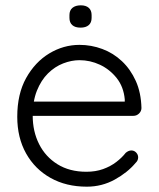

<svg xmlns="http://www.w3.org/2000/svg" viewBox="-20 -691 596 721"><path d="M306 10Q228.5 10 169.8 -22.9Q111 -55.8 77.9 -114.9Q44.8 -174 44.8 -252.5Q44.8 -338 78.2 -398.1Q111.8 -458.2 165.1 -490.4Q218.5 -522.5 278.5 -522.5Q322.8 -522.5 364.1 -507.1Q405.5 -491.8 437.9 -461.2Q470.2 -430.8 490 -386.9Q509.8 -343 511.2 -285.2Q511 -273.2 502 -264.6Q493 -256 481 -256H79.5L67.5 -309.5H461.5L448.5 -297.8V-318Q444.2 -365 418.2 -397.8Q392.2 -430.5 355.4 -447.8Q318.5 -465 278.5 -465Q248.5 -465 217.2 -452.9Q186 -440.8 160.2 -415.4Q134.5 -390 118.6 -350.5Q102.8 -311 102.8 -256.8Q102.8 -197.5 126.8 -149.9Q150.8 -102.2 196 -74.1Q241.2 -46 304.5 -46Q339.2 -46 367.2 -56.1Q395.2 -66.2 416.6 -82.6Q438 -99 452 -117Q462.5 -126 473.2 -126Q484 -126 491.4 -118.1Q498.8 -110.2 498.8 -100Q498.8 -88 488.8 -78.8Q459 -43.2 410.9 -16.6Q362.8 10 306 10ZM282.5 -587.2Q262 -587.2 251.4 -596.8Q240.8 -606.2 240.8 -623.8V-634.5Q240.8 -652.2 252.1 -661.6Q263.5 -671 283.5 -671Q302.8 -671 313.4 -661.5Q324 -652 324 -634.5V-623.8Q324 -606 313.1 -596.6Q302.2 -587.2 282.5 -587.2Z"/></svg>

Font: Quicksand Variable Light
Style: Regular
Weight: 300
Designer: Andrew Paglinawan
Foundry: Andrew Paglinawan
Version: Version 3.004